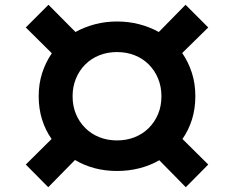

<svg xmlns="http://www.w3.org/2000/svg" viewBox="-20 -747 980 804"><path d="M88 -58 196 -165Q170 -202 156 -247Q142 -292 142 -344Q142 -396 156.5 -441Q171 -486 197 -524L88 -632L183 -727L296 -613Q334 -634 378 -645.5Q422 -657 470 -657Q519 -657 563 -645.5Q607 -634 645 -613L757 -727L852 -632L743 -525Q769 -487 783.5 -442Q798 -397 798 -344Q798 -292 784 -247Q770 -202 744 -165L852 -58L758 37L647 -76Q609 -54 564 -42.5Q519 -31 470 -31Q372 -31 294 -77L182 37ZM284 -344Q284 -303 298 -269.5Q312 -236 337 -211Q362 -186 396 -172.5Q430 -159 470 -159Q510 -159 544 -172.5Q578 -186 603 -211Q628 -236 642 -269.5Q656 -303 656 -344Q656 -384 642 -418Q628 -452 603 -477Q578 -502 544 -515.5Q510 -529 470 -529Q430 -529 396 -515.5Q362 -502 337 -477Q312 -452 298 -418Q284 -384 284 -344Z"/></svg>

Font: OA Gothic ExtraBold
Style: Regular
Weight: 800
Designer: Choi Chi-young, Lee Jaesang, Lee Juhyun, Han Dohee
Foundry: DDUNGSANG CORP.
Version: Version 1.000;Build 20210203